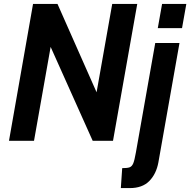

<svg xmlns="http://www.w3.org/2000/svg" viewBox="-20 -720 973 982"><path d="M149 -700H274L474 -248L554 -700H682L558 0H454L239 -480L154 0H26ZM809 -700H933L911 -576H787ZM605 140Q632 140 643.5 135.5Q655 131 661.5 115.5Q668 100 675 60L774 -500H898L790 111Q779 170 743.5 206Q708 242 644 242H598Z"/></svg>

Font: Cabin
Style: Bold Italic
Weight: 700
Italic angle: -7°
Designer: Pablo Impallari
Foundry: Pablo Impallari. http://www.impallari.com Igino Marini. http://www.ikern.com
Version: Version 2.200